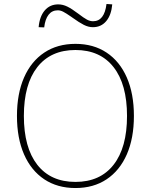

<svg xmlns="http://www.w3.org/2000/svg" viewBox="-20 -950 769 978"><path d="M66.4 -359.4Q66.4 -472.7 102.5 -555.2Q138.7 -637.7 205.6 -682.1Q272.5 -726.6 364.3 -726.6Q456.1 -726.6 522.9 -682.1Q589.8 -637.7 626 -555.2Q662.1 -472.7 662.1 -359.4Q662.1 -246.1 626 -163.6Q589.8 -81.1 522.9 -36.6Q456.1 7.8 364.3 7.8Q272.5 7.8 205.6 -36.6Q138.7 -81.1 102.5 -163.6Q66.4 -246.1 66.4 -359.4ZM627 -359.4Q627 -520.5 558.6 -607.9Q490.2 -695.3 364.3 -695.3Q238.3 -695.3 169.9 -607.9Q101.6 -520.5 101.6 -359.4Q101.6 -198.2 169.9 -110.8Q238.3 -23.4 364.3 -23.4Q490.2 -23.4 558.6 -110.8Q627 -198.2 627 -359.4ZM276.4 -927.7Q299.8 -927.7 322.8 -916.5Q345.7 -905.3 377.9 -880.9Q407.2 -858.4 422.9 -850.1Q438.5 -841.8 454.1 -841.8Q511.7 -841.8 522.5 -929.7L551.8 -927.7Q546.9 -873 521 -842.3Q495.1 -811.5 453.1 -811.5Q430.7 -811.5 407.2 -823.2Q383.8 -835 348.6 -860.4L341.8 -865.2Q316.4 -882.8 302.2 -890.1Q288.1 -897.5 274.4 -897.5Q245.1 -897.5 227.5 -875Q210 -852.5 205.1 -810.5L176.8 -811.5Q181.6 -866.2 208 -897Q234.4 -927.7 276.4 -927.7Z"/></svg>

Font: Min Sans VF VF
Style: Regular
Weight: 400
Designer: Jinseong-Kim, NotoSansCJK, Nunito
Foundry: Jinseong-Kim
Version: Version 1.420;Glyphs 3.1.2 (3151)